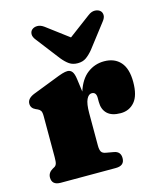

<svg xmlns="http://www.w3.org/2000/svg" viewBox="-111 -818 754 899"><g transform="rotate(-15 266.0 -368.5)"><path d="M271 -449 279.5 -386.5Q297.5 -443 333.2 -470Q369 -497 414 -497Q464.5 -497 493 -465Q521.5 -433 521.5 -368.5Q521.5 -303 495.5 -272.5Q469.5 -242 427.5 -242Q384.5 -242 363 -262.5Q341.5 -283 341.5 -319.5V-340.5Q341 -367.5 319.5 -367.5Q304.5 -367.5 294.5 -346.8Q284.5 -326 284.5 -280V-123.5Q284.5 -103 290.2 -93.2Q296 -83.5 312.5 -81L349 -74.5Q381 -69 381 -37Q381 0 338.5 0H71.5Q29 0 29 -36.5Q29 -60 52.5 -73.5L61.5 -78.5Q68.5 -82.5 71.8 -91.5Q75 -100.5 75 -123.5V-321.5Q75 -341 70.2 -348.2Q65.5 -355.5 56.5 -359.5L47.5 -363.5Q25 -373.5 25 -395.5Q25 -421 60.5 -435L167.5 -476.5Q196 -488 211 -492.5Q226 -497 236.5 -497Q250.5 -497 259 -486.2Q267.5 -475.5 271 -449ZM368.5 -564Q351 -543 334.5 -531.5Q318 -520 294 -520Q270 -520 253.2 -531.5Q236.5 -543 219.5 -564L132.5 -677Q119 -693.5 119.5 -707Q120 -720.5 128.5 -728Q138.5 -737 154.5 -737.2Q170.5 -737.5 187.5 -725L294 -645L401 -725Q417.5 -737.5 433.5 -737.2Q449.5 -737 459.5 -728Q468 -720.5 468.5 -707Q469 -693.5 455.5 -677Z"/></g></svg>

Font: Fraunces 9pt S050 Black
Style: Regular
Weight: 900
Version: Version 1.000; ttfautohint (v1.8.3)